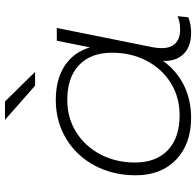

<svg xmlns="http://www.w3.org/2000/svg" viewBox="-28 -736 769 752"><g transform="rotate(-90 356.0 -360.5)"><path d="M668 -49 664 -7Q637 4 603 4Q549 4 520 -25.5Q491 -55 493 -106Q455 -53 398 -24.5Q341 4 270 4Q168 4 106.5 -54.5Q45 -113 45 -213Q45 -302 83 -373.5Q121 -445 188.5 -485.5Q256 -526 340 -526Q421 -526 474 -491Q527 -456 546 -392L572 -522H622L546 -144Q543 -126 543 -111Q543 -76 561.5 -57.5Q580 -39 616 -39Q646 -39 668 -49ZM525 -306Q525 -389 476.5 -435Q428 -481 340 -481Q270 -481 214.5 -446.5Q159 -412 127 -351.5Q95 -291 95 -216Q95 -133 143.5 -87Q192 -41 280 -41Q350 -41 405.5 -75Q461 -109 493 -169.5Q525 -230 525 -306ZM262 -725H334L450 -607H396Z"/></g></svg>

Font: Montserrat Alternates Light
Style: Italic
Weight: 300
Italic angle: -11.3°
Designer: Julieta Ulanovsky
Foundry: Julieta Ulanovsky
Version: Version 7.200